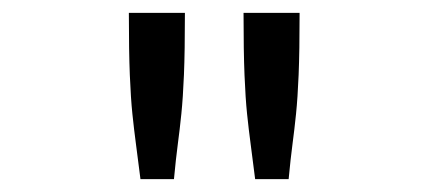

<svg xmlns="http://www.w3.org/2000/svg" viewBox="-20 -685 665 298"><path d="M180 -665H267Q267 -605 265.5 -569Q264 -533 261.5 -508.5Q259 -484 256 -461.5Q253 -439 250 -407H198Q194 -439 191 -461.5Q188 -484 185.5 -508Q183 -532 181.5 -568.5Q180 -605 180 -665ZM358 -665H445Q445 -605 443.5 -569Q442 -533 439.5 -508.5Q437 -484 434 -461.5Q431 -439 428 -407H376Q372 -439 369 -461.5Q366 -484 363.5 -508Q361 -532 359.5 -568.5Q358 -605 358 -665Z"/></svg>

Font: Inconsolata Expanded Thin
Style: Regular
Weight: 100
Width: 7
Monospace: yes
Designer: Raph Levien, Cyreal, Brenton Simpson
Foundry: Raph Levien, Cyreal, Google
Version: Version 3.100; ttfautohint (v1.8.4.7-5d5b)